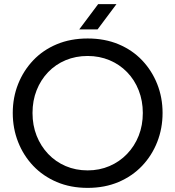

<svg xmlns="http://www.w3.org/2000/svg" viewBox="-20 -900 852 933"><path d="M406 13Q323 13 256 -15.5Q189 -44 141.5 -94Q94 -144 68 -210Q42 -276 42 -351Q42 -426 68 -491.5Q94 -557 141.5 -607Q189 -657 256 -685Q323 -713 406 -713Q489 -713 556 -685Q623 -657 670.5 -607Q718 -557 744 -491.5Q770 -426 770 -351Q770 -276 744 -210Q718 -144 670.5 -94Q623 -44 556 -15.5Q489 13 406 13ZM406 -72Q463 -72 512 -93Q561 -114 597.5 -152Q634 -190 654 -240.5Q674 -291 674 -351Q674 -410 654 -461Q634 -512 597.5 -549.5Q561 -587 512 -607.5Q463 -628 406 -628Q348 -628 299 -607.5Q250 -587 214 -549.5Q178 -512 158 -461.5Q138 -411 138 -351Q138 -291 158 -240.5Q178 -190 214 -152Q250 -114 299 -93Q348 -72 406 -72ZM365 -757 457 -880H546L454 -757Z"/></svg>

Font: MuseoModerno SemiBold
Style: Regular
Weight: 400
Version: Version 1.001